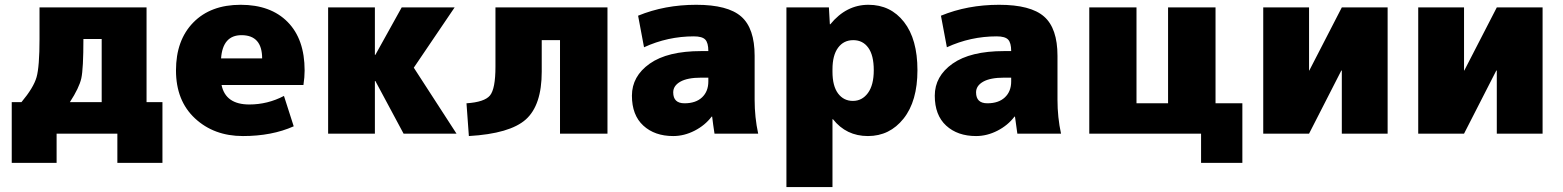

<svg xmlns="http://www.w3.org/2000/svg" viewBox="-20 -550 6430 790"><path d="M28.3 120.1V-129.9H68.4Q118.2 -189.5 130.4 -232.4Q142.6 -275.4 142.6 -389.6V-519.5H583V-129.9H648.4V120.1H462.9V0H212.9V120.1ZM267.6 -129.9H398.4V-389.6H323.2Q323.2 -266.6 314.5 -227.5Q305.7 -188.5 267.6 -129.9Z M1233.4 -259.8Q1233.4 -232.4 1228.5 -200.2H891.6Q908.2 -120.1 1005.9 -120.1Q1081.1 -120.1 1148.4 -155.3L1188.5 -30.3Q1098.6 9.8 979.5 9.8Q860.4 9.8 782.2 -63Q704.1 -135.7 704.1 -260.3Q704.1 -384.8 775.4 -457.5Q846.7 -530.3 970.2 -530.3Q1093.8 -530.3 1163.6 -459.5Q1233.4 -388.7 1233.4 -259.8ZM889.6 -309.6H1058.6Q1058.6 -405.3 973.6 -405.3Q896.5 -405.3 889.6 -309.6Z M1330.1 0V-519.5H1522.5V-324.2H1524.4L1632.8 -519.5H1850.6L1682.6 -271.5L1858.4 0H1640.6L1524.4 -216.8H1522.5V0Z M1899.4 -125Q1973.6 -129.9 1996.1 -157.2Q2018.6 -184.6 2018.6 -275.4V-519.5H2479.5V0H2284.2V-384.8H2209V-254.9Q2209 -117.2 2143.6 -58.6Q2078.1 0 1909.2 9.8Z M2865.2 -339.8H2894.5Q2894.5 -374 2881.8 -387.2Q2869.1 -400.4 2835 -400.4Q2727.5 -400.4 2629.9 -355.5L2605.5 -485.4Q2714.8 -530.3 2844.7 -530.3Q2974.6 -530.3 3029.8 -481.9Q3085 -433.6 3085 -320.3V-139.6Q3085 -67.4 3099.6 0H2919.9Q2914.1 -37.1 2910.2 -70.3H2908.2Q2880.9 -34.2 2837.9 -12.2Q2794.9 9.8 2750 9.8Q2673.8 9.8 2627 -33.2Q2580.1 -76.2 2580.1 -156.2Q2580.1 -236.3 2653.3 -288.1Q2726.6 -339.8 2865.2 -339.8ZM2750 -169.9Q2750 -125 2796.4 -125Q2842.8 -125 2868.7 -149.4Q2894.5 -173.8 2894.5 -214.8V-230.5H2865.2Q2808.6 -230.5 2779.3 -213.9Q2750 -197.3 2750 -169.9Z M3215.8 219.7V-519.5H3390.6L3394.5 -450.2H3396.5Q3461.9 -530.3 3553.2 -530.3Q3644.5 -530.3 3699.7 -459.5Q3754.9 -388.7 3754.9 -261.2Q3754.9 -133.8 3697.8 -62Q3640.6 9.8 3551.3 9.8Q3461.9 9.8 3407.2 -59.6H3405.3V219.7ZM3405.3 -254.9Q3405.3 -196.3 3428.2 -165.5Q3451.2 -134.8 3489.3 -134.8Q3527.3 -134.8 3551.3 -167.5Q3575.2 -200.2 3575.2 -261.2Q3575.2 -322.3 3552.7 -353.5Q3530.3 -384.8 3490.7 -384.8Q3451.2 -384.8 3428.2 -353.5Q3405.3 -322.3 3405.3 -264.6Z M4111.3 -339.8H4140.6Q4140.6 -374 4127.9 -387.2Q4115.2 -400.4 4081.1 -400.4Q3973.6 -400.4 3876 -355.5L3851.6 -485.4Q3960.9 -530.3 4090.8 -530.3Q4220.7 -530.3 4275.9 -481.9Q4331.1 -433.6 4331.1 -320.3V-139.6Q4331.1 -67.4 4345.7 0H4166Q4160.2 -37.1 4156.2 -70.3H4154.3Q4127 -34.2 4084 -12.2Q4041 9.8 3996.1 9.8Q3919.9 9.8 3873 -33.2Q3826.2 -76.2 3826.2 -156.2Q3826.2 -236.3 3899.4 -288.1Q3972.7 -339.8 4111.3 -339.8ZM3996.1 -169.9Q3996.1 -125 4042.5 -125Q4088.9 -125 4114.7 -149.4Q4140.6 -173.8 4140.6 -214.8V-230.5H4111.3Q4054.7 -230.5 4025.4 -213.9Q3996.1 -197.3 3996.1 -169.9Z M4461.9 0V-519.5H4656.2V-125H4786.1V-519.5H4981.4V-125H5091.8V120.1H4921.9V0Z M5177.7 0V-519.5H5366.2V-259.8H5367.2L5501 -519.5H5689.5V0H5501V-259.8H5499L5366.2 0Z M5815.4 0V-519.5H6003.9V-259.8H6004.9L6138.7 -519.5H6327.1V0H6138.7V-259.8H6136.7L6003.9 0Z"/></svg>

Font: GenEi M Gothic v2 Black
Style: Regular
Weight: 900
Version: Version 2.0